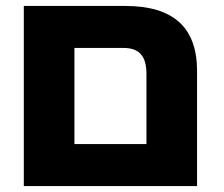

<svg xmlns="http://www.w3.org/2000/svg" viewBox="-20 -625 752 645"><path d="M60 0H642V-387C642 -533 562 -605 401 -605H60ZM230 -141V-464H394C447 -464 472 -438 472 -376V-141Z"/></svg>

Font: Noto Sans Hebrew Extra
Style: Regular
Weight: 800
Designer: Monotype Design Team
Foundry: Monotype Imaging Inc.
Version: Version 1.902